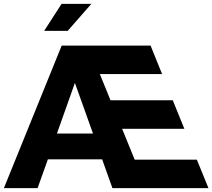

<svg xmlns="http://www.w3.org/2000/svg" viewBox="-22 -965 1089 985"><path d="M294.4 -731H750.5L809.6 -585H490.2L544.9 -450.7H864.3L923.8 -304.2H604.5L668.9 -146H987.8L1047.4 0H554.7L502 -147.5H223.6L170.9 0H-2ZM455.1 -279.8 362.3 -539.6 270 -279.8ZM204.6 -806.6 293.9 -945.3H446.8L325.2 -806.6Z"/></svg>

Font: Glacial Indifference
Style: Bold
Weight: 700
Designer: Alfredo Marco Pradil
Foundry: Alfredo Marco Pradil
Version: Version 1.312